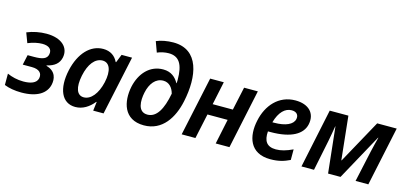

<svg xmlns="http://www.w3.org/2000/svg" viewBox="-66 -1229 3612 1700"><g transform="rotate(15 1740.0 -378.5)"><path d="M169 10C315 10 394 -45 412 -128C423 -180 415 -251 324 -276V-280C394 -296 433 -329 445 -384C465 -479 391 -551 252 -551C192 -551 130 -539 74 -516L108 -426C154 -445 200 -455 239 -455C298 -455 331 -429 322 -382C314 -338 274 -324 196 -324H138L118 -232H202C270 -232 300 -200 290 -152C279 -106 227 -89 161 -89C105 -89 54 -102 12 -121V-17C53 0 109 10 169 10Z M663 10C731 10 788 -27 832 -82H836L826 0H921L1037 -542H941L911 -467H907C883 -518 838 -551 772 -551C654 -551 561 -451 525 -290C486 -113 539 10 663 10ZM714 -92C650 -92 626 -160 649 -273C672 -384 724 -449 792 -450C858 -450 885 -381 860 -269C835 -160 779 -92 714 -92Z M1292 10C1461 10 1549 -132 1582 -289C1633 -529 1593 -767 1357 -767C1300 -767 1243 -756 1202 -738L1237 -642C1269 -656 1308 -664 1341 -664C1437 -664 1478 -599 1478 -456C1478 -449 1478 -437 1477 -426H1474C1448 -473 1406 -513 1332 -513C1209 -513 1126 -420 1098 -292C1069 -151 1104 10 1292 10ZM1298 -90C1207 -90 1207 -195 1223 -271C1241 -358 1289 -417 1358 -417C1412 -417 1445 -377 1459 -325C1431 -177 1381 -90 1298 -90Z M1637 0H1763L1812 -229H1997L1949 0H2075L2190 -542H2064L2018 -329H1833L1878 -542H1753Z M2451 10C2525 10 2575 -5 2629 -31V-128C2569 -100 2523 -87 2476 -87C2393 -87 2361 -134 2368 -223H2391C2583 -223 2681 -284 2701 -377C2723 -482 2655 -551 2534 -551C2380 -551 2282 -435 2252 -291C2219 -141 2261 10 2451 10ZM2524 -458C2576 -458 2590 -424 2583 -393C2572 -342 2506 -311 2400 -311H2385C2413 -410 2464 -458 2524 -458Z M2735 0H2850L2907 -279C2915 -324 2925 -373 2932 -420H2934L2979 0H3093L3324 -421H3327C3318 -386 3304 -335 3293 -284L3231 0H3348L3463 -542H3284L3065 -144H3062L3020 -542H2849Z"/></g></svg>

Font: Noto Sans SemiBold
Style: Italic
Weight: 600
Italic angle: -12°
Designer: Monotype Design Team
Foundry: Monotype Imaging Inc.
Version: Version 2.013